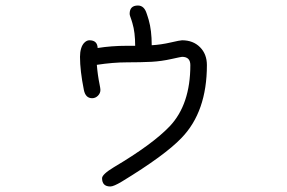

<svg xmlns="http://www.w3.org/2000/svg" viewBox="-20 -578 1040 696"><path d="M470 -412Q470 -461 460 -494Q459 -498 456.5 -505.5Q454 -513 452 -518.5Q450 -524 450 -528Q450 -558 480 -558Q503 -558 512 -528Q513 -524 515 -519Q517 -514 519 -506Q530 -468 530 -414Q564 -416 598.5 -424Q633 -432 640 -432Q680 -432 705 -407Q730 -382 730 -342Q730 -173 638 -78Q578 -15 422 80Q392 98 380 98Q350 98 350 68Q350 54 393 28Q533 -55 595 -120Q670 -199 670 -342Q670 -372 640 -372Q637 -372 601 -364Q565 -356 530 -354Q490 -352 440 -352Q390 -352 331 -343Q334 -306 341 -272Q344 -257 344 -252Q344 -240 335 -231Q326 -222 314 -222Q290 -222 284 -252Q270 -322 270 -372Q270 -389 274 -402Q278 -416 286.5 -424Q295 -432 304 -432Q333 -432 334 -404Q384 -412 440 -412Z"/></svg>

Font: Pecita
Style: Book
Weight: 400
Width: 7
Version: Version 4.3